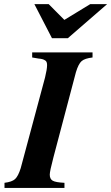

<svg xmlns="http://www.w3.org/2000/svg" viewBox="-20 -918 543 938"><path d="M294.9 -24.9V0H2V-24.9Q38.6 -29.3 53.7 -43.2Q68.8 -57.1 81.1 -96.2L200.2 -540Q210 -580.1 210 -600.1Q210 -618.2 200.2 -623Q189.9 -630.4 168.9 -631.8L137.2 -637.2V-662.1H432.1V-637.2Q394 -632.8 378.7 -619.4Q363.3 -606 351.1 -565.9L241.2 -149.9Q223.1 -81.5 223.1 -64.9Q223.1 -43.5 237.5 -35.2Q252 -26.9 294.9 -24.9ZM503.4 -897.9 311.5 -731.4H233.9L147.9 -897.9H217.8L294.4 -820.8L420.9 -897.9Z"/></svg>

Font: Accordance
Style: Bold-Italic
Weight: 700
Italic angle: -11°
Version: Version 1.2 (build January 31, 2020) Miklal Software Solutio